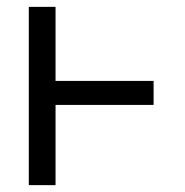

<svg xmlns="http://www.w3.org/2000/svg" viewBox="-20 -540 540 560"><path d="M64 0V-520H142V-304H428V-234H142V0Z"/></svg>

Font: Iosevka MaddieWtf
Style: Regular
Weight: 400
Monospace: yes
Designer: Belleve Invis
Foundry: Belleve Invis
Version: Version 31.3.0; ttfautohint (v1.8.3)